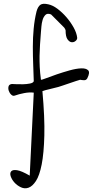

<svg xmlns="http://www.w3.org/2000/svg" viewBox="-20 -769 507 1019"><path d="M159.2 -277.3Q136.7 -280.3 108.4 -274.9Q80.1 -269.5 58.6 -261.7Q48.8 -257.8 39.6 -266.6Q30.3 -275.4 26.4 -287.6Q22.5 -299.8 25.4 -310.5Q28.3 -321.3 43 -323.2Q46.9 -323.2 64.5 -322.3Q82 -321.3 102.1 -321.8Q122.1 -322.3 139.2 -325.7Q156.2 -329.1 159.2 -337.9Q158.2 -378.9 156.2 -425.8Q154.3 -472.7 154.3 -521Q154.3 -569.3 158.7 -616.7Q163.1 -664.1 173.8 -708Q180.7 -733.4 193.8 -743.2Q207 -752.9 236.3 -746.1Q259.8 -741.2 285.2 -722.2Q310.5 -703.1 332.5 -677.7Q354.5 -652.3 370.6 -623.5Q386.7 -594.7 389.6 -569.3Q390.6 -559.6 381.3 -551.8Q372.1 -543.9 360.4 -544.9Q348.6 -545.9 338.4 -560.1Q328.1 -574.2 328.1 -608.4Q328.1 -610.4 325.2 -615.7Q322.3 -621.1 320.3 -623L251 -692.4Q231.4 -700.2 221.2 -689.9Q210.9 -679.7 206.1 -663.1Q201.2 -646.5 199.7 -627.9Q198.2 -609.4 197.3 -599.6Q194.3 -562.5 192.4 -532.2Q190.4 -502 189.9 -472.7Q189.5 -443.4 190.9 -413.1Q192.4 -382.8 197.3 -345.7Q201.2 -344.7 225.1 -354Q249 -363.3 281.7 -374.5Q314.5 -385.7 349.6 -395.5Q384.8 -405.3 410.6 -406.2Q436.5 -407.2 447.8 -396Q459 -384.8 443.4 -353.5Q437.5 -342.8 425.8 -343.3Q414.1 -343.8 405.3 -345.7Q398.4 -343.8 381.8 -338.4Q365.2 -333 347.2 -326.7Q329.1 -320.3 312.5 -314.9Q295.9 -309.6 290 -307.6Q287.1 -306.6 278.3 -304.7Q269.5 -302.7 258.8 -299.8Q248 -296.9 239.3 -294.9Q230.5 -293 227.5 -292Q224.6 -291 221.2 -290.5Q217.8 -290 213.9 -288.1Q210 -286.1 205.1 -285.2Q217.8 -144.5 215.3 -49.8Q212.9 44.9 201.2 104Q189.5 163.1 170.9 191.4Q152.3 219.7 131.8 227.1Q111.3 234.4 91.3 225.1Q71.3 215.8 57.1 200.2Q43 184.6 37.1 167.5Q31.2 150.4 39.1 140.6Q46.9 130.9 70.3 134.3Q93.8 137.7 137.7 163.1Z"/></svg>

Font: Give You Glory
Style: Regular
Weight: 400
Designer: Kimberly Geswein
Foundry: Kimberly Geswein
Version: Version 1.002